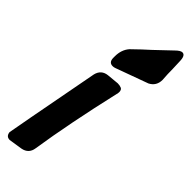

<svg xmlns="http://www.w3.org/2000/svg" viewBox="-334 -931 951 951"><g transform="rotate(45 141.5 -455.0)"><path d="M95 -618Q68 -618 68 -650V-660Q68 -706 94 -736Q140 -781 176 -813Q217 -851 257 -890Q278 -911 291 -911Q312 -911 313 -872L315 -819Q315 -783 318 -745Q318 -702 281 -683L111 -621Q103 -618 95 -618ZM-7 1Q-32 1 -35 -26Q-35 -32 58 -523Q68 -565 110 -570L173 -576Q187 -576 198 -571.5Q209 -567 209 -550L208 -539L207 -537Q144 -263 113 -61Q107 -18 64 -10Z"/></g></svg>

Font: Bangerz
Style: Bold
Weight: 700
Designer: vernon adams
Foundry: Vernon Adams
Version: Version 2.10;February 7, 2025;FontCreator 13.0.0.2683 64-bit